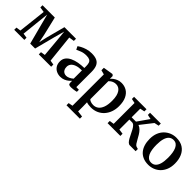

<svg xmlns="http://www.w3.org/2000/svg" viewBox="140 -1555 2790 2790"><g transform="rotate(45 1535.0 -160.0)"><path d="M14.5 0V-45L85.5 -56L134 -486L53 -498.5V-543H305.5L374 -254.5L399 -129L427 -254.5L503.5 -543H741.5V-498.5L659.5 -486L705 -56L773.5 -45V0H519.5V-45L587.5 -56L562 -340L547 -495.5L504.5 -341.5L421.5 -22H321L236.5 -342.5L197 -495.5L180.5 -342L150.5 -56L222 -45V0Z M968.5 10.5Q925.5 10.5 889 -7Q852.5 -24.5 830.2 -59.2Q808 -94 808 -146Q808 -195 834.8 -229.2Q861.5 -263.5 907 -285Q952.5 -306.5 1009.5 -316.8Q1066.5 -327 1127.5 -328V-365Q1127.5 -405 1118.5 -429.8Q1109.5 -454.5 1086.8 -466.2Q1064 -478 1022 -478Q966.5 -478 924 -461.5Q881.5 -445 857 -432.5L832.5 -481Q845 -492 877.5 -509.8Q910 -527.5 956 -541.5Q1002 -555.5 1055 -555.5Q1123.5 -555.5 1164.2 -535Q1205 -514.5 1223.2 -471.8Q1241.5 -429 1241.5 -362V-49L1295.5 -48V-6.5Q1284.5 -3.5 1266 0Q1247.5 3.5 1226.8 6Q1206 8.5 1187.5 8.5Q1158.5 8.5 1146 0Q1133.5 -8.5 1133.5 -37.5V-71.5Q1122 -57 1098.8 -37.5Q1075.5 -18 1042.5 -3.8Q1009.5 10.5 968.5 10.5ZM1020.5 -60Q1046 -60 1075.5 -74Q1105 -88 1127.5 -109V-278.5Q1062 -278.5 1018.8 -263Q975.5 -247.5 954 -220.8Q932.5 -194 932.5 -159.5Q932.5 -126 944 -104Q955.5 -82 975.2 -71Q995 -60 1020.5 -60Z M1327 238.5V194L1393.5 181.5V-462.5L1326 -480.5V-530.5L1473.5 -554.5H1480L1501 -537V-479Q1514.5 -496 1538 -514.2Q1561.5 -532.5 1593.8 -545.2Q1626 -558 1665 -558Q1724 -558 1772 -529.8Q1820 -501.5 1848.5 -442.8Q1877 -384 1877 -291.5Q1877 -228.5 1857.8 -173.5Q1838.5 -118.5 1802 -77Q1765.5 -35.5 1714 -12.2Q1662.5 11 1598.5 11Q1573.5 11 1547.8 7Q1522 3 1507.5 -3L1509.5 79V182L1602.5 194V238.5ZM1599 -38Q1643 -38 1677 -63Q1711 -88 1730.8 -140.8Q1750.5 -193.5 1750.5 -277Q1750.5 -333.5 1740.5 -373.8Q1730.5 -414 1712.5 -439.5Q1694.5 -465 1671 -477Q1647.5 -489 1620.5 -489Q1594.5 -489 1572.8 -481Q1551 -473 1535 -461.5Q1519 -450 1509.5 -439.5V-69Q1517.5 -57.5 1542 -47.8Q1566.5 -38 1599 -38Z M1933 0V-45L2002.5 -55.5V-484L1934.5 -498.5V-543H2190V-498.5L2120 -484V-307.5H2209L2332.5 -484L2262.5 -498.5V-543H2484V-498.5L2413.5 -483.5L2269 -299Q2301.5 -287.5 2327 -261.2Q2352.5 -235 2372.2 -202.2Q2392 -169.5 2408.8 -137.8Q2425.5 -106 2441.2 -83.5Q2457 -61 2474 -55.5L2509.5 -45.5V0H2390.5Q2368.5 0 2350.2 -18.8Q2332 -37.5 2315.5 -67.2Q2299 -97 2283.5 -130.2Q2268 -163.5 2251.5 -193.2Q2235 -223 2216.2 -241.8Q2197.5 -260.5 2174.5 -260.5H2120V-55.5L2195.5 -45V0Z M2526.5 -270.5Q2526.5 -341 2548.2 -394.8Q2570 -448.5 2607.8 -484.8Q2645.5 -521 2692.5 -539.5Q2739.5 -558 2790.5 -558Q2875 -558 2930.5 -521.8Q2986 -485.5 3013.5 -422Q3041 -358.5 3041 -276.5Q3041 -205.5 3019 -151.5Q2997 -97.5 2959.8 -61.2Q2922.5 -25 2875 -7Q2827.5 11 2777 11Q2714 11 2666.8 -9.8Q2619.5 -30.5 2588.5 -68Q2557.5 -105.5 2542 -157.2Q2526.5 -209 2526.5 -270.5ZM2785 -41Q2825.5 -41 2853.2 -65.8Q2881 -90.5 2895.8 -140.5Q2910.5 -190.5 2910.5 -266.5Q2910.5 -318 2903.8 -361.8Q2897 -405.5 2882.2 -438Q2867.5 -470.5 2843.5 -488.2Q2819.5 -506 2784.5 -506Q2744 -506 2715.5 -481.5Q2687 -457 2672 -407Q2657 -357 2657 -280.5Q2657 -228 2664 -184.2Q2671 -140.5 2686.2 -108.5Q2701.5 -76.5 2725.8 -58.8Q2750 -41 2785 -41Z"/></g></svg>

Font: Merriweather 48pt SemiBold
Style: Regular
Weight: 600
Version: Version 2.100